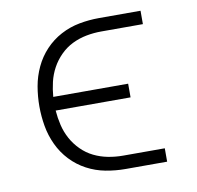

<svg xmlns="http://www.w3.org/2000/svg" viewBox="-65 -597 680 664"><g transform="rotate(-10 275.0 -265.0)"><path d="M470 0H324Q289 0 254.5 -6.5Q220 -13 189 -29.5Q158 -46 134 -71.5Q110 -97 95 -129Q80 -161 74 -195.5Q68 -230 68 -265Q68 -300 74 -334.5Q80 -369 95 -401Q110 -433 134 -458.5Q158 -484 189 -500.5Q220 -517 254.5 -523.5Q289 -530 324 -530H470V-483H324Q297 -483 271 -478Q245 -473 221.5 -461.5Q198 -450 179 -431Q160 -412 147.5 -389Q135 -366 129 -340.5Q123 -315 121 -289H384V-241H121Q123 -215 129 -189.5Q135 -164 147.5 -141Q160 -118 179 -99Q198 -80 221.5 -68.5Q245 -57 271 -52Q297 -47 324 -47H470Z"/></g></svg>

Font: Lode Dark
Style: Regular
Weight: 400
Monospace: yes
Designer: Belleve Invis
Foundry: Belleve Invis
Version: Version 29.2.0; ttfautohint (v1.8.3)